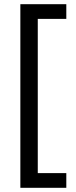

<svg xmlns="http://www.w3.org/2000/svg" viewBox="-20 -736 363 915"><path d="M296 159V89H160V-646H296V-716H77V159Z"/></svg>

Font: Noto Sans Lao UI SemCond
Style: Regular
Weight: 400
Width: 4
Designer: Monotype Design Team
Foundry: Monotype Imaging Inc.
Version: Version 2.000